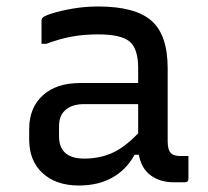

<svg xmlns="http://www.w3.org/2000/svg" viewBox="-20 -562 640 592"><path d="M497 -351V-126Q497 -100 507 -90Q515 -81 536 -81H561V-11Q561 0 550 0H515Q474 0 445 -21Q416 -42 408 -85H395Q370 -39 326.5 -14.5Q283 10 223 10Q153 10 111.5 -28Q70 -66 70 -132V-164Q70 -230 112 -268Q154 -306 227 -306H406V-352Q406 -412 379.5 -434Q353 -456 283 -456Q238 -456 200.5 -449Q163 -442 123 -427H108V-499Q108 -504 111 -507Q116 -513 141.5 -521Q167 -529 204.5 -535.5Q242 -542 283 -542Q396 -542 446.5 -498.5Q497 -455 497 -351ZM162 -142Q162 -73 240 -73Q286 -73 325 -90Q364 -107 406 -151V-241H240Q200 -241 180 -221Q162 -205 162 -172Z"/></svg>

Font: Recursive Mn Lnr St
Style: Regular
Weight: 400
Monospace: yes
Version: Version 1.079;hotconv 1.0.112;makeotfexe 2.5.65598; ttfautoh